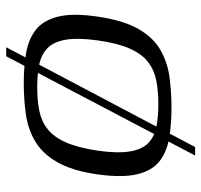

<svg xmlns="http://www.w3.org/2000/svg" viewBox="-35 -530 648 618"><g transform="rotate(-90 289.0 -221.0)"><path d="M36.6 -230.7Q48.6 -313.7 76.6 -361.7Q104.7 -409.7 144.5 -432.6Q184.2 -455.5 232 -462Q279.7 -468.5 330.9 -468.5Q383.1 -468.5 426.7 -461.1Q470.4 -453.7 501 -430.6Q531.6 -407.5 544 -359.6Q556.5 -311.7 544.5 -230.7Q532.5 -147.7 504.9 -99.7Q477.3 -51.7 437.6 -28.9Q397.8 -6 350.2 0.5Q302.5 7 251.1 7Q198.7 7 154.6 -0.4Q110.4 -7.7 79.9 -30.9Q49.5 -54 37.5 -101.9Q25.6 -149.7 36.6 -230.7ZM467.8 -229.5Q476.8 -294.2 470.2 -333.1Q463.6 -371.9 443.1 -392Q422.5 -412 390.8 -418.6Q359.1 -425.2 317.3 -425.2Q276 -425.2 242.2 -418.6Q208.5 -412 182.8 -392Q157 -371.9 139.8 -333.1Q122.6 -294.2 112.9 -229.5Q104 -165.7 110.6 -126.8Q117.2 -87.8 137.2 -68.1Q157.2 -48.5 188.8 -41.9Q220.5 -35.3 262.5 -35.3Q304.3 -35.3 338.3 -41.9Q372.3 -48.5 398 -68.1Q423.8 -87.8 441.3 -126.8Q458.9 -165.7 467.8 -229.5ZM97.4 83 416.9 -525H445.9L124.7 83Z"/></g></svg>

Font: Genos Thin
Style: Italic
Weight: 100
Italic angle: -8°
Designer: Robert E. Leuschke
Foundry: Robert E. Leuschke
Version: Version 1.010